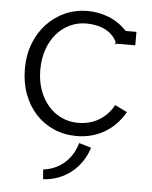

<svg xmlns="http://www.w3.org/2000/svg" viewBox="-53 -566 650 820"><g transform="rotate(5 272.5 -156.0)"><path d="M423.8 -392.6 422.9 -393.6 421.4 -397Q414.1 -414.6 401.4 -427.7Q388.7 -440.9 371.6 -450Q354.5 -459 333.5 -463.6Q312.5 -468.3 289.1 -468.3Q251 -468.3 218.3 -452.6Q185.5 -437 161.4 -408.9Q137.2 -380.9 123.5 -341.3Q109.9 -301.8 109.9 -253.9Q109.9 -207 123.8 -168Q137.7 -128.9 161.9 -101.1Q186 -73.2 218.8 -57.9Q251.5 -42.5 289.1 -42.5Q339.8 -42.5 378.7 -65.4Q417.5 -88.4 441.9 -131.8L494.1 -106.4Q478.5 -78.6 457.3 -56.2Q436 -33.7 409.9 -18.1Q383.8 -2.4 353 5.9Q322.3 14.2 288.1 14.2Q235.4 14.2 190.7 -5.4Q146 -24.9 113.3 -60.3Q80.6 -95.7 62.3 -145Q43.9 -194.3 43.9 -253.9Q43.9 -313 63.2 -362.3Q82.5 -411.6 116 -447Q149.4 -482.4 193.8 -502.2Q238.3 -522 289.1 -522Q337.4 -522 380.6 -504.9Q423.8 -487.8 459 -451.2H504.9V-393.6H425.8ZM423.8 -392.6 416 -389.6Q417.5 -390.1 419.4 -392.1Q418.5 -391.6 417.7 -391.4Q417 -391.1 417 -391.6Q417 -392.1 418 -393.3Q418.9 -394.5 421.4 -397L423.3 -398.9Q423.3 -397 423.6 -395.5Q423.8 -394 423.8 -392.6ZM162.6 210.4 159.2 168.9Q187 165.5 210.4 154.8Q233.9 144 252.2 127.2Q270.5 110.4 283.2 88.9Q295.9 67.4 302.7 43L355 58.6Q344.2 92.8 325.4 119.9Q306.6 147 281.7 166.5Q256.8 186 226.6 197.3Q196.3 208.5 162.6 210.4Z"/></g></svg>

Font: Twentytwelve Slab Light
Style: TwentytwelveSlab
Weight: 300
Designer: Domenico Catapano
Version: Version 1.00 2012